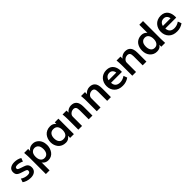

<svg xmlns="http://www.w3.org/2000/svg" viewBox="418 -2457 4396 4396"><g transform="rotate(-45 2616.5 -259.0)"><path d="M241.2 11.2Q175.8 11.2 120.1 -7.3Q92.3 -16.6 70.6 -27.8Q48.8 -39.1 32.2 -51.8L62.5 -138.7Q93.3 -114.3 140.1 -99.1Q186 -84 230.5 -84Q271.5 -84 292 -97.7Q312.5 -111.3 312.5 -142.1V-150.9Q312.5 -166.5 300.3 -177.2Q293.9 -182.6 280 -189.2Q266.1 -195.8 244.1 -202.6L172.9 -225.6Q159.2 -230 148.2 -233.9Q137.2 -237.8 127.4 -241.9Q117.7 -246.1 108.6 -250.7Q99.6 -255.4 90.3 -261.2Q63.5 -277.8 51.3 -302.5Q39.1 -327.1 37.6 -367.7Q37.6 -405.8 52.5 -434.6Q67.4 -463.4 93.8 -480Q146 -512.7 223.1 -512.7Q271.5 -512.7 318.8 -500.5Q366.2 -488.3 402.8 -464.4L371.6 -381.3Q342.3 -396.5 302.7 -407.7Q264.6 -418.5 231.9 -418.5Q190.4 -418.5 171.9 -408.2Q153.3 -397.9 153.3 -374.5Q153.8 -362.8 156.5 -355.2Q159.2 -347.7 168 -341.1Q176.8 -334.5 194.6 -327.1Q212.4 -319.8 243.2 -309.1L308.1 -287.1Q346.7 -273.9 370.6 -258.3Q394.5 -242.7 408.9 -214.1Q423.3 -185.5 423.3 -141.6Q423.3 -98.1 406.7 -68.8Q390.1 -39.6 363.8 -21.7Q337.4 -3.9 304.9 3.7Q272.5 11.2 241.2 11.2Z M780.3 -86.4Q814.9 -86.4 839.1 -100.1Q863.3 -113.8 878.4 -136.5Q893.6 -159.2 900.4 -189Q907.2 -218.8 907.2 -251Q907.2 -296.9 894.5 -333.5Q888.2 -351.6 877.4 -366.7Q866.7 -381.8 852.1 -392.6Q837.4 -403.3 819.3 -409.4Q801.3 -415.5 779.8 -415.5Q737.8 -415.5 708 -392.6Q678.7 -370.1 666 -334.7Q653.3 -299.3 653.3 -253.4Q653.3 -220.7 660.2 -190.4Q667 -160.2 682.4 -137.2Q697.8 -114.3 721.7 -100.3Q745.6 -86.4 780.3 -86.4ZM541 192.9V-332.5Q541 -354.5 538.8 -396.2Q536.6 -438 531.7 -501H660.2V-429.2Q666 -456.5 709 -484.9Q752.4 -513.7 814.9 -513.7Q880.4 -513.7 931.2 -477.1Q982.4 -440.4 1007.8 -382.8Q1033.2 -325.2 1033.2 -256.3Q1033.2 -204.6 1018.1 -157.2Q1002.9 -109.9 975.1 -71.8Q947.3 -33.7 904.1 -11.2Q860.8 11.2 808.1 11.2Q749 11.2 707.5 -16.6Q666 -44.4 660.2 -68.8V192.9Z M1391.6 -86.4Q1462.4 -86.4 1493.7 -130.9Q1525.9 -175.3 1525.9 -250.5Q1525.9 -288.6 1517.3 -319.3Q1508.8 -350.1 1491.9 -371.3Q1475.1 -392.6 1449.2 -404.1Q1423.3 -415.5 1389.2 -415.5Q1321.3 -415.5 1285.6 -371.1Q1250 -326.7 1250 -251.5Q1250 -175.8 1285.6 -131.3Q1321.8 -86.4 1391.6 -86.4ZM1376.5 11.2Q1314.9 11.2 1266.8 -10.7Q1218.8 -32.7 1189.5 -69.3Q1160.2 -106 1145 -150.6Q1129.9 -195.3 1129.9 -245.1Q1129.9 -297.9 1145.5 -344.7Q1161.1 -391.6 1190.9 -429.7Q1221.7 -468.3 1270.5 -491Q1319.3 -513.7 1382.3 -513.7Q1472.7 -513.7 1522 -447.8V-501H1640.6V0H1519V-68.4Q1464.4 11.2 1376.5 11.2Z M1784.7 0V-310.1Q1784.7 -336.9 1783.9 -361.8Q1783.2 -386.7 1782.2 -410.6Q1781.2 -434.6 1779.8 -451.7Q1778.3 -468.8 1777.3 -479.5L1774.9 -501H1903.3V-434.1Q1929.2 -473.6 1972.2 -493.2Q2015.1 -513.7 2056.2 -513.7Q2100.1 -513.7 2132.6 -502.4Q2165 -491.2 2189.9 -464.8Q2215.3 -439.5 2228.5 -394.8Q2241.7 -350.1 2241.7 -285.6V0H2120.6V-293.9Q2120.6 -360.8 2099.6 -387.7Q2079.1 -415.5 2031.2 -415.5Q2014.2 -415.5 1992.7 -408Q1971.2 -400.4 1951.7 -385.7Q1932.1 -371.1 1918.9 -349.4Q1905.8 -327.6 1905.8 -299.8V0Z M2382.3 0V-310.1Q2382.3 -336.9 2381.6 -361.8Q2380.9 -386.7 2379.9 -410.6Q2378.9 -434.6 2377.4 -451.7Q2376 -468.8 2375 -479.5L2372.6 -501H2501V-434.1Q2526.9 -473.6 2569.8 -493.2Q2612.8 -513.7 2653.8 -513.7Q2697.8 -513.7 2730.2 -502.4Q2762.7 -491.2 2787.6 -464.8Q2813 -439.5 2826.2 -394.8Q2839.4 -350.1 2839.4 -285.6V0H2718.3V-293.9Q2718.3 -360.8 2697.3 -387.7Q2676.8 -415.5 2628.9 -415.5Q2611.8 -415.5 2590.3 -408Q2568.8 -400.4 2549.3 -385.7Q2529.8 -371.1 2516.6 -349.4Q2503.4 -327.6 2503.4 -299.8V0Z M3323.7 -310.5Q3314.9 -363.8 3284.2 -392.1Q3253.4 -420.4 3209 -420.4Q3156.2 -420.4 3121.3 -391.4Q3086.4 -362.3 3074.7 -310.5ZM3217.8 11.2Q3090.8 11.2 3018.1 -61Q2945.3 -133.8 2945.3 -250Q2945.3 -303.2 2962.6 -350.3Q2980 -397.5 3012.2 -434.1Q3044.4 -470.7 3093.3 -492.2Q3142.1 -513.7 3202.1 -513.7Q3262.2 -513.7 3306.2 -493.2Q3350.1 -472.7 3376.5 -435.5Q3402.8 -398.9 3415 -353.3Q3427.2 -307.6 3427.2 -251.5Q3427.2 -238.3 3424.8 -230H3073.2Q3074.7 -193.4 3086.2 -166.3Q3097.7 -139.2 3117.9 -121.6Q3138.2 -104 3166.3 -95.2Q3194.3 -86.4 3229 -86.4Q3310.1 -86.4 3387.2 -140.1L3419.9 -52.2Q3396.5 -36.1 3372.8 -24.2Q3349.1 -12.2 3324.5 -4.4Q3299.8 3.4 3273.4 7.3Q3247.1 11.2 3217.8 11.2Z M3532.2 0V-310.1Q3532.2 -336.9 3531.5 -361.8Q3530.8 -386.7 3529.8 -410.6Q3528.8 -434.6 3527.3 -451.7Q3525.9 -468.8 3524.9 -479.5L3522.5 -501H3650.9V-434.1Q3676.8 -473.6 3719.7 -493.2Q3762.7 -513.7 3803.7 -513.7Q3847.7 -513.7 3880.1 -502.4Q3912.6 -491.2 3937.5 -464.8Q3962.9 -439.5 3976.1 -394.8Q3989.3 -350.1 3989.3 -285.6V0H3868.2V-293.9Q3868.2 -360.8 3847.2 -387.7Q3826.7 -415.5 3778.8 -415.5Q3761.7 -415.5 3740.2 -408Q3718.8 -400.4 3699.2 -385.7Q3679.7 -371.1 3666.5 -349.4Q3653.3 -327.6 3653.3 -299.8V0Z M4348.6 -86.4Q4382.8 -86.4 4406.7 -100.1Q4430.7 -113.8 4445.8 -136.7Q4460.9 -159.7 4467.8 -189Q4474.6 -218.3 4474.6 -250Q4474.6 -322.8 4442.9 -369.1Q4411.1 -415.5 4347.7 -415.5Q4305.7 -415.5 4275.9 -392.6Q4246.6 -369.1 4234.4 -334Q4222.2 -298.8 4222.2 -252Q4222.2 -219.7 4229 -189.7Q4235.8 -159.7 4251 -136.7Q4266.1 -113.8 4290 -100.1Q4314 -86.4 4348.6 -86.4ZM4323.7 11.2Q4226.6 11.2 4160.6 -60.1Q4095.2 -131.3 4095.2 -248Q4095.2 -301.3 4110.4 -348.6Q4125.5 -396 4153.8 -433.1Q4183.1 -470.2 4229.2 -491.9Q4275.4 -513.7 4333 -513.7Q4384.3 -513.7 4420.4 -492.2Q4457 -470.7 4470.7 -448.2V-711.4H4590.8V-133.8Q4590.8 -130.9 4595.2 0H4471.2L4470.2 -64Q4465.8 -52.7 4455.6 -41Q4445.3 -29.3 4428.2 -16.6Q4411.1 -4.4 4383.8 3.4Q4356.4 11.2 4323.7 11.2Z M5082 -310.5Q5073.2 -363.8 5042.5 -392.1Q5011.7 -420.4 4967.3 -420.4Q4914.6 -420.4 4879.6 -391.4Q4844.7 -362.3 4833 -310.5ZM4976.1 11.2Q4849.1 11.2 4776.4 -61Q4703.6 -133.8 4703.6 -250Q4703.6 -303.2 4720.9 -350.3Q4738.3 -397.5 4770.5 -434.1Q4802.7 -470.7 4851.6 -492.2Q4900.4 -513.7 4960.4 -513.7Q5020.5 -513.7 5064.5 -493.2Q5108.4 -472.7 5134.8 -435.5Q5161.1 -398.9 5173.3 -353.3Q5185.5 -307.6 5185.5 -251.5Q5185.5 -238.3 5183.1 -230H4831.5Q4833 -193.4 4844.5 -166.3Q4856 -139.2 4876.2 -121.6Q4896.5 -104 4924.6 -95.2Q4952.6 -86.4 4987.3 -86.4Q5068.4 -86.4 5145.5 -140.1L5178.2 -52.2Q5154.8 -36.1 5131.1 -24.2Q5107.4 -12.2 5082.8 -4.4Q5058.1 3.4 5031.7 7.3Q5005.4 11.2 4976.1 11.2Z"/></g></svg>

Font: Ride
Style: Bold
Weight: 700
Version: Version 3.000